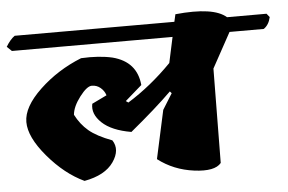

<svg xmlns="http://www.w3.org/2000/svg" viewBox="-82 -730 1198 799"><g transform="rotate(-5 516.5 -331.0)"><path d="M220 -278Q241 -237 273.5 -209.5Q306 -182 370 -158Q397 -117 362 -66.5Q327 -16 240 0Q159 -38 89.5 -120Q20 -202 20 -265Q20 -328 95 -399Q170 -470 270 -510Q345 -514 401 -501Q501 -475 510 -377L440 -316L450 -309Q547 -369 634 -458L657 -565H-14L-34 -584Q-16 -614 3 -627H670L677 -658Q837 -674 890 -627H1055L1067 -612Q1060 -580 1038 -565H895L815 -419L811 -25Q784 8 698.5 -3Q613 -14 548 -64L592 -266L633 -332L626 -340Q559 -274 452 -186Q370 -200 330.5 -237.5Q291 -275 300 -317Q310 -322 331 -332Q352 -342 362 -347Q356 -366 340.5 -379Q325 -392 304.5 -392Q284 -392 253.5 -352Q223 -312 220 -278Z"/></g></svg>

Font: Tillana ExtraBold
Style: Regular
Weight: 800
Designer: Lipi Raval (Devanagari, Latin), Jonny Pinhorn (Latin)
Foundry: Indian Type Foundry
Version: Version 2.003;PS 1.0;hotconv 1.0.79;makeotf.lib2.5.61930; tt